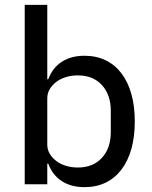

<svg xmlns="http://www.w3.org/2000/svg" viewBox="-20 -760 625 792"><path d="M82 -740H175V-433H179Q197 -481 235.5 -505.5Q274 -530 328 -530Q377 -530 415.5 -511.5Q454 -493 481 -457.5Q508 -422 522 -372Q536 -322 536 -259Q536 -196 522 -146Q508 -96 481 -60.5Q454 -25 415.5 -6.5Q377 12 328 12Q274 12 235.5 -12.5Q197 -37 179 -85H175V0H82ZM301 -69Q364 -69 400.5 -109Q437 -149 437 -215V-303Q437 -369 400.5 -409Q364 -449 301 -449Q275 -449 252 -442Q229 -435 212 -422Q195 -409 185 -392Q175 -375 175 -354V-164Q175 -143 185 -126Q195 -109 212 -96Q229 -83 252 -76Q275 -69 301 -69Z"/></svg>

Font: IBM Plex Sans Thai Text
Style: Regular
Weight: 450
Designer: Mike Abbink, Paul van der Laan, Pieter van Rosmalen, Ben Mitchell, Mark Frömberg
Foundry: Bold Monday
Version: Version 1.1